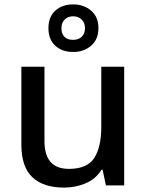

<svg xmlns="http://www.w3.org/2000/svg" viewBox="-20 -842 666 872"><path d="M544 -539V0H461L446 -71H441Q415 -29 369 -9.5Q323 10 271 10Q177 10 127 -37Q77 -84 77 -186V-539H182V-201Q182 -75 293 -75Q376 -75 408 -124.5Q440 -174 440 -266V-539ZM312 -606Q262 -606 231 -634.5Q200 -663 200 -714Q200 -765 231 -793.5Q262 -822 312 -822Q361 -822 394 -793.5Q427 -765 427 -715Q427 -663 394 -634.5Q361 -606 312 -606ZM312 -661Q336 -661 351 -675Q366 -689 366 -714Q366 -739 350.5 -753.5Q335 -768 312 -768Q289 -768 274 -753.5Q259 -739 259 -714Q259 -689 272.5 -675Q286 -661 312 -661Z"/></svg>

Font: Noto Sans Syriac Medium
Style: Regular
Weight: 500
Designer: Patrick Giasson and the Monotype Design Team
Foundry: Monotype Imaging Inc.
Version: Version 3.000; ttfautohint (v1.8.4.7-5d5b)